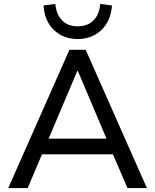

<svg xmlns="http://www.w3.org/2000/svg" viewBox="-20 -959 790 979"><path d="M22 0 334 -705H417L729 0H630L544 -200L589 -172H161L206 -200L121 0ZM374 -597 219 -231 194 -252H556L532 -231L377 -597ZM376 -760Q303 -760 255 -806Q207 -852 202 -931L262 -939Q267 -886 296 -855.5Q325 -825 376 -825Q427 -825 457 -855.5Q487 -886 491 -939L551 -931Q545 -852 497 -806Q449 -760 376 -760Z"/></svg>

Font: Nunito Sans 12pt ExtraLight 10pt Medium
Style: Regular
Weight: 500
Version: Version 3.101;gftools[0.9.27]